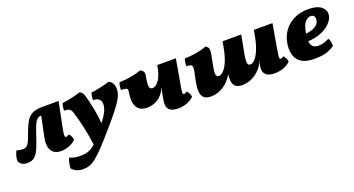

<svg xmlns="http://www.w3.org/2000/svg" viewBox="-54 -1044 3444 1869"><g transform="rotate(-20 1668.0 -109.5)"><path d="M429 9Q357 9 328.5 -39.5Q300 -88 319 -178L362 -383Q336 -382 319 -367.5Q302 -353 287 -319Q272 -285 253 -227Q228 -149 206.5 -97.5Q185 -46 157 -20Q129 6 81 6Q38 6 19.5 -10Q1 -26 -7 -40Q-9 -94 20 -147Q35 -141 53.5 -138Q72 -135 83 -135Q112 -135 129 -153Q146 -171 159.5 -204Q173 -237 189 -282Q211 -341 234 -380Q257 -419 295.5 -438.5Q334 -458 402 -458H569L518 -205Q505 -141 506.5 -122.5Q508 -104 520 -104Q525 -104 531.5 -106.5Q538 -109 550 -118Q561 -109 571 -89.5Q581 -70 582 -52Q549 -20 507.5 -5.5Q466 9 429 9Z M786 -467Q806 -461 815 -450Q824 -439 832 -411Q854 -335 867.5 -260Q881 -185 888 -112Q922 -157 939 -187Q956 -217 962 -239Q968 -261 968 -281Q968 -315 947 -333.5Q926 -352 887 -350Q887 -393 899 -426Q926 -428 962 -435Q998 -442 1032 -450.5Q1066 -459 1086 -467Q1142 -449 1142 -375Q1142 -353 1136 -329Q1130 -305 1109.5 -269.5Q1089 -234 1047 -180Q1005 -126 933 -43Q852 51 797.5 108.5Q743 166 705 196.5Q667 227 636 237.5Q605 248 570 248Q534 248 505.5 236.5Q477 225 454 199Q454 176 460.5 146Q467 116 477 95Q501 107 528.5 112Q556 117 584 117Q633 117 668.5 105.5Q704 94 745 57Q731 -46 713.5 -126.5Q696 -207 670 -292Q660 -327 643 -339.5Q626 -352 587 -350Q587 -393 599 -426Q626 -428 662 -435Q698 -442 732 -450.5Q766 -459 786 -467Z M1641 9Q1588 9 1562.5 -8Q1537 -25 1531 -51.5Q1525 -78 1530 -108L1541 -172Q1545 -194 1549 -210.5Q1553 -227 1558 -238H1556Q1520 -161 1467 -131Q1414 -101 1361 -101Q1285 -101 1255 -152Q1225 -203 1240 -295Q1244 -319 1242.5 -330Q1241 -341 1226.5 -345Q1212 -349 1176 -351Q1176 -369 1179 -389.5Q1182 -410 1189 -426Q1251 -428 1309.5 -438Q1368 -448 1417 -467Q1437 -455 1445 -444.5Q1453 -434 1453 -420.5Q1453 -407 1448 -383Q1435 -311 1441.5 -287Q1448 -263 1471 -263Q1512 -263 1545 -316Q1578 -369 1591 -458H1784L1733 -165Q1727 -131 1728.5 -117.5Q1730 -104 1742 -104Q1747 -104 1753.5 -106.5Q1760 -109 1772 -118Q1783 -109 1793 -89.5Q1803 -70 1804 -52Q1771 -20 1728 -5.5Q1685 9 1641 9Z M1977 9Q1939 9 1913.5 -8Q1888 -25 1881.5 -70.5Q1875 -116 1894 -201Q1906 -254 1911 -284Q1916 -314 1912 -327.5Q1908 -341 1893.5 -345.5Q1879 -350 1853 -351Q1853 -369 1856 -389.5Q1859 -410 1866 -426Q1928 -428 1986.5 -438Q2045 -448 2094 -467Q2109 -458 2116.5 -447.5Q2124 -437 2125 -419.5Q2126 -402 2120.5 -371Q2115 -340 2104 -288Q2092 -231 2090.5 -202Q2089 -173 2097.5 -163Q2106 -153 2121 -153Q2142 -153 2167.5 -177.5Q2193 -202 2217.5 -258Q2242 -314 2259 -408L2268 -458H2461L2429 -288Q2418 -231 2417 -202Q2416 -173 2424.5 -163Q2433 -153 2448 -153Q2467 -153 2492 -177.5Q2517 -202 2541.5 -258Q2566 -314 2583 -408L2592 -458H2785L2741 -205Q2733 -161 2731 -139Q2729 -117 2732.5 -110.5Q2736 -104 2744 -104Q2754 -104 2773 -118Q2784 -109 2794 -89.5Q2804 -70 2805 -52Q2772 -20 2729 -5.5Q2686 9 2642 9Q2589 9 2562.5 -8Q2536 -25 2529.5 -51.5Q2523 -78 2529 -108Q2531 -119 2534.5 -131Q2538 -143 2544 -156H2543Q2505 -78 2441.5 -34.5Q2378 9 2304 9Q2271 9 2247 -3Q2223 -15 2212.5 -47Q2202 -79 2210 -138Q2170 -68 2109 -29.5Q2048 9 1977 9Z M3051 9Q2983 9 2940 -10.5Q2897 -30 2875.5 -64.5Q2854 -99 2850 -142.5Q2846 -186 2855 -234Q2869 -304 2910 -356.5Q2951 -409 3014 -438Q3077 -467 3156 -467Q3248 -467 3292.5 -430Q3337 -393 3326 -336Q3319 -302 3286 -266Q3253 -230 3194 -203.5Q3135 -177 3052 -173Q3055 -139 3073.5 -118.5Q3092 -98 3132 -98Q3165 -98 3194 -108Q3223 -118 3244 -129Q3255 -110 3259 -91Q3263 -72 3261 -47Q3215 -16 3168 -3.5Q3121 9 3051 9ZM3061 -271Q3059 -260 3057 -250Q3115 -255 3152.5 -277.5Q3190 -300 3196 -333Q3208 -395 3154 -395Q3126 -395 3099.5 -366Q3073 -337 3061 -271Z"/></g></svg>

Font: Vollkorn Black
Style: Italic
Weight: 900
Italic angle: -11°
Designer: Friedrich Althausen
Foundry: Friedrich Althausen
Version: Version 5.000; ttfautohint (v1.8.3)